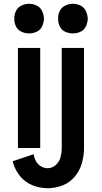

<svg xmlns="http://www.w3.org/2000/svg" viewBox="-20 -784 540 1017"><path d="M134 -607Q113 -607 93.5 -616Q74 -625 64.5 -644.5Q55 -664 56 -685Q55 -706 64.5 -725.5Q74 -745 93.5 -754.5Q113 -764 134 -764Q155 -764 174.5 -754.5Q194 -745 203 -725.5Q212 -706 213 -685Q212 -664 203 -644.5Q194 -625 174.5 -616Q155 -607 134 -607ZM75 0V-530H193V0ZM366 -607Q345 -607 325.5 -616Q306 -625 296.5 -644.5Q287 -664 288 -685Q287 -706 296.5 -725.5Q306 -745 325.5 -754.5Q345 -764 366 -764Q387 -764 406.5 -754.5Q426 -745 435 -725.5Q444 -706 445 -685Q444 -664 435 -644.5Q426 -625 406.5 -616Q387 -607 366 -607ZM232 213Q190 213 150 196.5Q110 180 83.5 145.5Q57 111 47 70L158 33Q161 52 170 69Q179 86 196 96.5Q213 107 232 107Q257 107 276 89.5Q295 72 301 48Q307 24 307 -1V-530H425V-1Q425 40 414 79.5Q403 119 376.5 151Q350 183 311.5 198Q273 213 232 213Z"/></svg>

Font: Iosevka SS01
Style: Bold
Weight: 700
Monospace: yes
Designer: Belleve Invis
Foundry: Belleve Invis
Version: 2.3.3; ttfautohint (v1.8.3)